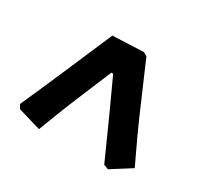

<svg xmlns="http://www.w3.org/2000/svg" viewBox="-95 -604 671 641"><g transform="rotate(30 240.5 -283.5)"><path d="M389 -285Q414 -229 434 -187Q454 -145 460 -132L384 -84L366 -91Q360 -105 340.5 -148Q321 -191 296 -247L240 -369H233L187 -259Q167 -212 145.5 -157Q124 -102 118 -85L30 -111L21 -126Q28 -141 48 -186.5Q68 -232 94 -292L174 -478L293 -483L307 -475Z"/></g></svg>

Font: Alegreya SC ExtraBold
Style: Regular
Weight: 800
Designer: Juan Pablo del Peral
Foundry: Huerta Tipografica
Version: Version 2.007; ttfautohint (v1.6)